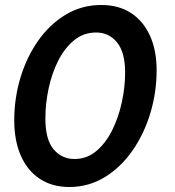

<svg xmlns="http://www.w3.org/2000/svg" viewBox="-20 -734 700 768"><path d="M257 14Q188.5 14 139 -18.8Q89.5 -51.5 63.2 -111.5Q37 -171.5 37 -253Q37 -341.5 62 -424Q87 -506.5 133.2 -572Q179.5 -637.5 243.5 -675.8Q307.5 -714 385 -714Q455.5 -714 504.8 -681.5Q554 -649 580.2 -590.5Q606.5 -532 606.5 -453Q606.5 -365 581.5 -281.8Q556.5 -198.5 510 -131.8Q463.5 -65 399.2 -25.5Q335 14 257 14ZM278 -98Q327.5 -98 365.2 -129.8Q403 -161.5 428.8 -213.2Q454.5 -265 467.5 -325.8Q480.5 -386.5 480.5 -443.5Q480.5 -525 448 -564.5Q415.5 -604 364.5 -604Q314.5 -604 276.5 -573Q238.5 -542 213 -491.5Q187.5 -441 174.5 -380.2Q161.5 -319.5 161.5 -260Q161.5 -176 194.2 -137Q227 -98 278 -98Z"/></svg>

Font: Cabin
Style: Bold Italic
Weight: 700
Width: 4
Italic angle: -10°
Designer: Pablo Impallari
Foundry: Pablo Impallari. http://www.impallari.com Igino Marini. http://www.ikern.com
Version: Version 3.001